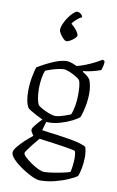

<svg xmlns="http://www.w3.org/2000/svg" viewBox="-106 -845 671 1100"><g transform="rotate(10 230.0 -294.5)"><path d="M194 -136Q191 -136 186 -137L171 -86Q181 -84 208 -80.5Q235 -77 269.5 -72.5Q304 -68 338 -62Q372 -56 397.5 -48.5Q423 -41 431 -33Q435 -20 437 -5.5Q439 9 439 21Q439 55 433 87.5Q427 120 419 137Q403 149 368.5 164Q334 179 291.5 189.5Q249 200 208 200Q190 200 160 186Q130 172 99 151Q68 130 47 108Q26 86 26 70Q26 56 42.5 35.5Q59 15 82 -6.5Q105 -28 127 -45Q122 -52 116 -61.5Q110 -71 110 -78Q110 -87 127.5 -108.5Q145 -130 162 -146Q144 -154 124.5 -164.5Q105 -175 90 -184Q75 -193 72 -198Q62 -214 57.5 -238.5Q53 -263 53 -291Q53 -335 60.5 -374.5Q68 -414 75 -434Q89 -443 118 -458.5Q147 -474 181 -487Q215 -500 244 -500Q257 -500 276.5 -492.5Q296 -485 302 -482Q326 -488 353.5 -499Q381 -510 405 -522.5Q429 -535 444 -544L455 -536Q455 -520 451.5 -506Q448 -492 445 -484Q425 -476 396.5 -469Q368 -462 343 -460V-455Q355 -448 366 -439.5Q377 -431 386 -419Q393 -402 396.5 -382Q400 -362 400 -341Q400 -303 392.5 -264.5Q385 -226 375 -199Q363 -187 333.5 -172Q304 -157 266.5 -146Q229 -135 194 -136ZM231 -179Q243 -179 261.5 -184Q280 -189 297 -195.5Q314 -202 319 -204Q327 -222 333 -254Q339 -286 339 -319Q339 -346 337 -369.5Q335 -393 328 -406Q321 -414 303 -424.5Q285 -435 265.5 -443Q246 -451 232 -451Q218 -451 196.5 -446Q175 -441 156 -434.5Q137 -428 128 -424Q120 -405 115.5 -375.5Q111 -346 111 -318Q111 -286 116 -259.5Q121 -233 128 -223Q133 -217 152 -206.5Q171 -196 193.5 -187.5Q216 -179 231 -179ZM222 148Q239 148 267.5 144Q296 140 325 134Q354 128 372 122Q376 109 379 84Q382 59 382 39Q382 28 380.5 17Q379 6 376 -1Q374 -3 353.5 -7Q333 -11 304 -15.5Q275 -20 245.5 -24Q216 -28 193.5 -31Q171 -34 165 -35Q149 -17 133 3.5Q117 24 105.5 40Q94 56 94 61Q94 70 109 84Q124 98 145.5 113Q167 128 188.5 138Q210 148 222 148ZM218 -612Q211 -612 200 -623Q189 -634 180.5 -647.5Q172 -661 172 -670Q172 -686 181 -706.5Q190 -727 203 -745.5Q216 -764 229.5 -776.5Q243 -789 251 -789Q263 -789 273 -780.5Q283 -772 284 -763Q270 -757 253 -742Q236 -727 230 -715Q238 -710 249 -698.5Q260 -687 268 -675Q276 -663 276 -655Q276 -648 265.5 -638Q255 -628 241.5 -620Q228 -612 218 -612Z"/></g></svg>

Font: Texturina 72pt ExtraLight
Style: Regular
Weight: 200
Designer: Guillermo Torres Carreño
Foundry: Omnibus-Type
Version: Version 1.002; ttfautohint (v1.8.3)